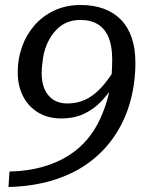

<svg xmlns="http://www.w3.org/2000/svg" viewBox="-20 -671 600 770"><path d="M304 -651Q245 -651 198 -629Q151 -607 118 -569Q85 -531 68 -482.5Q51 -434 51 -382Q51 -327 72.5 -285Q94 -243 133.5 -219.5Q173 -196 225 -196Q278 -196 318 -215Q358 -234 390 -268.5Q422 -303 449 -350L445 -401Q414 -349 383.5 -317Q353 -285 320.5 -270.5Q288 -256 250 -256Q217 -256 194 -271Q171 -286 159 -313Q147 -340 147 -379Q147 -390 148 -400.5Q149 -411 150.5 -422Q152 -433 153 -442Q159 -475 172 -502Q185 -529 204 -549.5Q223 -570 247.5 -580.5Q272 -591 302 -591Q344 -591 372.5 -573.5Q401 -556 415.5 -521Q430 -486 430 -433Q430 -409 428.5 -384Q427 -359 423.5 -334.5Q420 -310 414 -285Q402 -239 382 -195Q362 -151 331 -113.5Q300 -76 255.5 -47.5Q211 -19 152 -2Q93 15 18 17L14 79Q120 76 203 48.5Q286 21 346 -26Q406 -73 445.5 -135Q485 -197 504 -269.5Q523 -342 523 -419Q523 -476 508.5 -519Q494 -562 465.5 -591.5Q437 -621 396 -636Q355 -651 304 -651Z"/></svg>

Font: Roboto Serif
Style: Italic
Weight: 400
Italic angle: -10°
Designer: Greg Gazdowicz
Foundry: Commercial Type
Version: Version 1.008